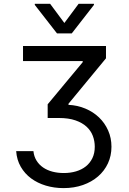

<svg xmlns="http://www.w3.org/2000/svg" viewBox="-20 -784 668 996"><path d="M153.4 0Q156.2 27.7 169.4 49Q182.5 70.3 203.5 84.7Q224.4 99.1 252 106.4Q279.5 113.6 311.1 113.6Q345.2 113.6 374.5 104.9Q403.8 96.2 425.2 79.2Q446.7 62.1 459.2 36.6Q471.6 11 471.6 -22.7Q471.6 -52.2 461.5 -79.2Q451.3 -106.2 429 -126.8Q406.6 -147.4 371.3 -159.6Q335.9 -171.9 285.5 -171.9H227.3V-242.9L409.1 -461.6V-467.3H99.4V-545.5H529.8V-481.5L335.2 -245.7V-240.1Q382.1 -237.9 422.9 -220.7Q463.8 -203.5 493.8 -174.7Q523.8 -146 541 -107.1Q558.2 -68.2 558.2 -22.7Q558.2 23.8 540 63.2Q521.7 102.6 488.6 131.2Q455.6 159.8 410 175.8Q364.3 191.8 309.7 191.8Q261 191.8 217.7 178.8Q174.4 165.8 141.3 141.3Q108.3 116.8 87.7 81.1Q67.1 45.5 63.9 0ZM313.9 -664.8 387.8 -764.2H467.3V-758.5L352.3 -610.8H275.6L160.5 -758.5V-764.2H240.1Z"/></svg>

Font: Interop
Style: Regular
Weight: 400
Designer: Rasmus Andersson, Google, Jang Haemin
Foundry: jhaemin
Version: Version 1.008